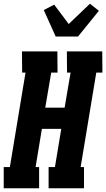

<svg xmlns="http://www.w3.org/2000/svg" viewBox="-30 -1011 570 1031"><path d="M-10 0V-114H23L107 -621H89L88 -735H278L279 -621H245L213 -433H317L349 -621H330L329 -735H519L520 -621H487L403 -114H421V0H231V-114H265L299 -319H195L161 -114H180V0ZM269 -815 205 -957 261 -986 339 -882 453 -991 501 -953 389 -815Z"/></svg>

Font: Iosevka Curly Slab Heavy
Style: Italic
Weight: 900
Italic angle: -9°
Monospace: yes
Designer: Belleve Invis
Foundry: Belleve Invis
Version: Version 22.1.2; ttfautohint (v1.8.4)